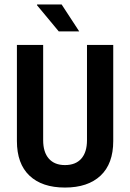

<svg xmlns="http://www.w3.org/2000/svg" viewBox="-20 -832 584 863"><path d="M244 -691 146 -809 147 -812H257L336 -691ZM272 11Q169 11 112.5 -42.5Q56 -96 56 -198V-630H174V-202Q174 -148 199.5 -119Q225 -90 272 -90Q320 -90 345.5 -119Q371 -148 371 -202V-630H489V-198Q489 -96 432 -42.5Q375 11 272 11Z"/></svg>

Font: Pragati Narrow
Style: Bold
Weight: 700
Designer: Hector Gatti, Marcela Romero, Pablo Cosgaya and Nicolas Silva
Foundry: Omnibus-Type
Version: Version 1.010; ttfautohint (v1.3)